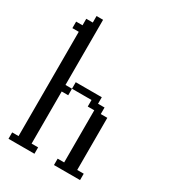

<svg xmlns="http://www.w3.org/2000/svg" viewBox="-130 -556 552 623"><g transform="rotate(30 146.0 -244.0)"><path d="M170.4 0V-23.9H194.8V-219.2H170.4V-243.7H97.2V-268.1H194.8V-243.7H219.2V-219.2H243.7V-23.9H268.1V0ZM0 0V-23.9H23.9V-414.6H0V-439H23.9V-463.4H48.3V-487.8H72.8V-243.7H97.2V-219.2H72.8V-23.9H97.2V0Z"/></g></svg>

Font: FS Mondwest Regular
Style: Regular
Weight: 400
Designer: NZWStudios2024
Foundry: https://fontstruct.com
Version: Version 1.0